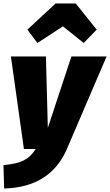

<svg xmlns="http://www.w3.org/2000/svg" viewBox="-41 -860 635 1108"><path d="M345 0Q250 220 -17 228L-21 93Q56 86 96.5 65.5Q137 45 165 0H97L22 -534H224L235 -122L371 -534H574ZM175 -612 117 -689 280 -840H396L517 -689L442 -612L322 -708Z"/></svg>

Font: Fira Sans Black
Style: Italic
Weight: 900
Italic angle: -8°
Designer: Carrois Corporate & Edenspiekermann AG
Foundry: Carrois Corporate GbR & Edenspiekermann AG
Version: Version 4.203